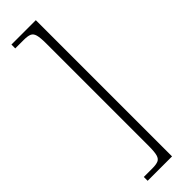

<svg xmlns="http://www.w3.org/2000/svg" viewBox="-301 -759 885 885"><g transform="rotate(-45 142.0 -316.0)"><path d="M34 128V103H90Q114 103 127.5 97.5Q141 92 146 74Q151 56 151 19V-651Q151 -688 146 -706Q141 -724 127.5 -729.5Q114 -735 90 -735H34V-760H193V128Z"/></g></svg>

Font: Noto Serif Lao SemiCondensed ExtraLight
Style: Regular
Weight: 200
Width: 4
Designer: Monotype Design Team
Foundry: Monotype Imaging Inc.
Version: Version 2.003; ttfautohint (v1.8.4.7-5d5b)